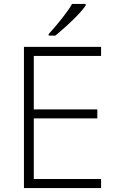

<svg xmlns="http://www.w3.org/2000/svg" viewBox="-20 -951 592 971"><path d="M491.2 0H101.1V-713.9H491.2V-668H150.9V-397.9H472.2V-352.1H150.9V-45.9H491.2ZM226.1 -771V-778.8Q261.7 -817.4 296.9 -862.3Q332 -907.2 344.2 -931.2H413.1V-922.9Q373.5 -865.7 260.3 -771Z"/></svg>

Font: OpenSans-Light
Style: Regular
Weight: 300
Foundry: Ascender Corporation
Version: Version 1.10